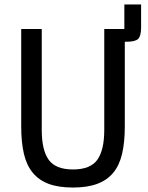

<svg xmlns="http://www.w3.org/2000/svg" viewBox="-20 -828 662 860"><path d="M539 -262Q539 -191 527 -139.5Q515 -88 487.5 -54.5Q460 -21 415.5 -4.5Q371 12 307 12Q242 12 198 -4.5Q154 -21 126.5 -54.5Q99 -88 87 -139.5Q75 -191 75 -262V-698H167V-246Q167 -156 198 -112.5Q229 -69 307 -69Q385 -69 416 -112.5Q447 -156 447 -246V-698H537V-808H612V-705Q612 -667 599 -654Q586 -641 546 -641H539V-262Z"/></svg>

Font: IBM Plex Sans Condensed Text
Style: Regular
Weight: 450
Width: 3
Designer: Mike Abbink, Paul van der Laan, Pieter van Rosmalen
Foundry: Bold Monday
Version: Version 1.1